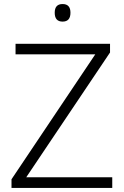

<svg xmlns="http://www.w3.org/2000/svg" viewBox="-20 -931 615 951"><path d="M536 0H37V-43L452 -662H57V-714H525V-671L110 -53H536ZM290 -911Q329 -911 329 -868Q329 -824 290 -824Q251 -824 251 -868Q251 -911 290 -911Z"/></svg>

Font: Noto Sans Gurmukhi UI Light
Style: Regular
Weight: 300
Designer: Jelle Bosma - Monotype Design Team
Foundry: Monotype Imaging Inc.
Version: Version 2.004; ttfautohint (v1.8.4.7-5d5b)